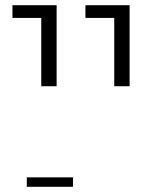

<svg xmlns="http://www.w3.org/2000/svg" viewBox="-20 -590 606 745"><path d="M28.3 0ZM423.3 -520.5H311.5V-569.8H482.9V-255.4H423.3ZM140.1 -520.5H28.3V-569.8H199.7V-255.4H140.1ZM84 98.1H263.2V134.8H84Z"/></svg>

Font: Heebo Light
Style: Regular
Weight: 300
Designer: Oded Ezer
Foundry: Meir Sadan
Version: Version 2.001; ttfautohint (v1.5.14-ce02) -l 8 -r 50 -G 200 